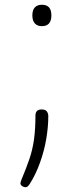

<svg xmlns="http://www.w3.org/2000/svg" viewBox="-20 -532 353 807"><path d="M156 -422Q137 -422 126.5 -433.5Q116 -445 116 -467Q116 -490 126.5 -501Q137 -512 156 -512Q176 -512 186 -501Q196 -490 196 -467Q196 -445 186 -433.5Q176 -422 156 -422ZM87 255Q80 255 73 250Q66 245 66 239Q66 235 67.5 231Q69 227 71 221Q90 176 103.5 136.5Q117 97 123 53.5Q129 10 129 -47Q129 -58 135 -65Q141 -72 155 -72Q171 -72 177 -63.5Q183 -55 183 -44Q183 1 174.5 51.5Q166 102 148 152Q130 202 105 241Q101 247 97 251Q93 255 87 255Z"/></svg>

Font: Playwrite BE WAL Thin
Style: Regular
Weight: 250
Version: Version 1.002